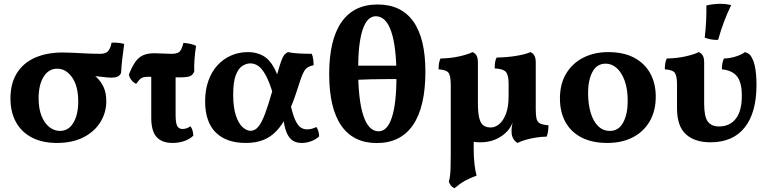

<svg xmlns="http://www.w3.org/2000/svg" viewBox="-20 -740 4019 1006"><path d="M278.7 9Q201.7 9 147 -19.5Q92.3 -48 63.6 -100.4Q34.8 -152.9 34.8 -224.4Q34.8 -302.2 67.9 -355.9Q101.1 -409.7 162.8 -437.4Q224.5 -465 309.2 -465Q333.7 -465 366 -463.3Q398.3 -461.6 434.6 -459.8Q470.9 -458.1 506.2 -458.1Q534.9 -458.1 547.4 -473.4Q560 -488.8 564.4 -516.3Q580.7 -517.4 598.9 -515.6Q617.1 -513.8 630.8 -509.7Q625.9 -475.6 621.1 -435Q616.3 -394.3 614.3 -357.4Q608.3 -344.2 596 -338.7Q583.8 -333.1 564.8 -333.1Q543.2 -333.1 513.5 -337.4Q483.7 -341.7 441.1 -342.7L435.6 -372.1Q462.9 -356.6 485.9 -335.1Q508.9 -313.7 522.9 -283.5Q536.9 -253.3 536.9 -210.3Q536.9 -149.3 505.5 -99.3Q474.2 -49.4 416.4 -20.2Q358.6 9 278.7 9ZM293.9 -54.1Q339 -54.1 364.4 -96.6Q389.9 -139.1 389.9 -207.7Q389.9 -289.1 357.8 -334.6Q325.7 -380.1 279.7 -380.1Q234.6 -380.1 208.4 -337.5Q182.3 -294.9 182.3 -225.3Q182.3 -169.9 198 -131.6Q213.6 -93.3 239.2 -73.7Q264.8 -54.1 293.9 -54.1Z M693.4 -300.6Q678.1 -307.9 668 -321.4Q657.8 -334.9 655.4 -349.3Q672.1 -392.5 689.9 -416.8Q707.7 -441.1 731 -451Q754.3 -461 787.1 -461Q810.1 -461 834.7 -459.5Q859.3 -458 878.7 -458Q909 -458 920.5 -468.9Q932.1 -479.9 941.1 -515.3Q958.3 -514.3 977.1 -510.2Q995.9 -506.2 1007.5 -499.6Q1001.5 -464.2 999.1 -428.4Q996.6 -392.5 997.7 -365.5Q990.5 -347.1 975.7 -340.8Q960.8 -334.6 918.4 -334.6Q893.9 -334.6 864.1 -335.6Q834.2 -336.6 806.4 -337.1Q778.6 -337.6 757.6 -337.6Q741 -337.6 731.2 -335.1Q721.4 -332.6 713.4 -324.9Q705.4 -317.1 693.4 -300.6ZM883.8 9Q828.9 9 800.7 -21.9Q772.5 -52.8 772.5 -123V-356H900.1V-139.3Q900.1 -94.6 908.8 -79.4Q917.4 -64.2 936.3 -64.2Q958.3 -64.2 977.8 -78.5Q991.9 -59.8 992.8 -29.3Q977.2 -12.9 948.1 -1.9Q918.9 9 883.8 9Z M1267.8 9Q1165.2 9 1110 -46.4Q1054.8 -101.7 1054.8 -209.1Q1054.8 -269.4 1072 -317.2Q1089.1 -365 1119.8 -398.4Q1150.5 -431.7 1191.4 -449.4Q1232.2 -467 1279.1 -467Q1323.4 -467 1357.3 -448.4Q1391.2 -429.7 1415.7 -385.6Q1440.2 -341.6 1456.9 -264.2L1412.2 -241.5Q1393.2 -306.9 1373.7 -343.2Q1354.2 -379.6 1334.3 -393.7Q1314.4 -407.9 1291.6 -407.9Q1270.8 -407.9 1249.7 -394.5Q1228.6 -381.1 1215.2 -345.5Q1201.8 -310 1201.8 -243.7Q1201.8 -178.3 1215.4 -136.3Q1229 -94.4 1250.4 -74.5Q1271.7 -54.7 1293.3 -54.7Q1315.4 -54.7 1332.9 -75.3Q1350.5 -95.9 1367.9 -141.8Q1385.3 -187.6 1406.7 -262.9Q1425.5 -326.8 1436.4 -365.3Q1447.2 -403.8 1454.9 -424Q1462.6 -444.3 1470.1 -453.1Q1477.7 -461.9 1488.7 -467Q1509.5 -462 1544.3 -460Q1579.2 -458 1613.3 -458Q1619 -445.8 1621 -430.1Q1623 -414.4 1623 -398.3Q1605.1 -394.7 1593.7 -388Q1582.2 -381.2 1573.5 -366.9Q1564.8 -352.6 1556.2 -327Q1547.5 -301.4 1534.2 -260.3Q1511.2 -189.6 1486 -138.9Q1460.8 -88.3 1430.2 -55.5Q1399.6 -22.6 1360.2 -6.8Q1320.8 9 1267.8 9ZM1560.9 9Q1514.3 9 1491.9 -26.2Q1469.5 -61.5 1465.3 -120.1L1501.8 -194Q1514.3 -137.2 1528 -108.9Q1541.7 -80.5 1556.7 -71.4Q1571.7 -62.2 1587.6 -62.2Q1614.7 -62.2 1637.2 -74.7Q1651.2 -56 1652.2 -25.5Q1635.5 -9.5 1610.7 -0.2Q1585.9 9 1560.9 9Z M1954.2 9.5Q1831.2 9.5 1768 -82.1Q1704.8 -173.7 1704.8 -351.8Q1704.8 -531.7 1769.3 -624.1Q1833.8 -716.5 1958.5 -716.5Q2082.1 -716.5 2145.5 -627.8Q2208.9 -539.2 2208.9 -364.8Q2208.9 -180.1 2144.2 -85.3Q2079.4 9.5 1954.2 9.5ZM1963.8 -52.1Q2009.5 -52.1 2033.3 -124.9Q2057.2 -197.6 2057.2 -339.1Q2057.2 -495 2029.8 -575Q2002.4 -654.9 1949 -654.9Q1903.8 -654.9 1880.1 -584.5Q1856.5 -514.1 1856.5 -377Q1856.5 -217 1883.7 -134.6Q1910.9 -52.1 1963.8 -52.1ZM1827.5 -321.1V-395.9H2090.3V-325.6Q2045.6 -325.6 2007.6 -325.6Q1969.5 -325.6 1927.8 -324.6Q1886.1 -323.6 1827.5 -321.1Z M2462 -107V40Q2462 84 2466.1 119.7Q2470.1 155.5 2477.1 180.1Q2442.1 192.8 2416.6 207Q2391.1 221.2 2361.2 246.2Q2349.5 241.1 2342.4 232Q2335.3 222.9 2331.8 211.6Q2335.9 197.2 2337.9 181.5Q2339.9 165.8 2340.8 139.7Q2341.8 113.6 2341.8 68.3V-190.4ZM2691.5 9Q2676.8 0.3 2668.5 -14.7Q2660.3 -29.6 2660.3 -53.6Q2660.3 -65.5 2662.3 -79.1Q2664.4 -92.6 2670 -113.3Q2675.6 -133.9 2684.9 -167.3H2787.1Q2787.1 -136 2791.1 -118.4Q2795.1 -100.8 2809.6 -93.3Q2824.1 -85.8 2853.6 -83.8Q2853.6 -69.1 2851.8 -53.7Q2850 -38.2 2843.9 -24.1Q2815.9 -23.6 2788.5 -19.3Q2761 -15 2736.2 -8Q2711.4 -1 2691.5 9ZM2644.9 -301.3Q2644.9 -343.6 2632.1 -361.3Q2619.4 -379.1 2572 -381.7Q2572 -396.9 2573.8 -411.4Q2575.5 -425.9 2582.1 -438.5Q2639.4 -439.5 2687.6 -447.7Q2735.8 -456 2758.8 -467Q2772 -461.9 2779.6 -449.3Q2787.1 -436.6 2787.1 -412.6V-133.5L2665.8 -97.6Q2653.2 -64.8 2626.5 -41.3Q2601.1 -18.9 2569.2 -6.7Q2537.4 5.6 2497.2 5.6Q2422 5.6 2381.9 -34Q2341.8 -73.5 2341.8 -177.7V-296.3Q2341.8 -338.6 2331.6 -356.3Q2321.3 -374.1 2277.9 -376.7Q2277.9 -391.9 2279.9 -406.4Q2282 -420.9 2288 -433.5Q2341.5 -434.5 2386.9 -444.7Q2432.3 -455 2455.8 -467Q2469 -461.9 2476.5 -449.3Q2484 -436.6 2484 -412.6V-200.2Q2484 -150.2 2491 -122.1Q2497.9 -93.9 2512.7 -83Q2527.5 -72.1 2551.6 -72.1Q2573.9 -72.1 2595.5 -89.6Q2617.1 -107.1 2631 -143.8Q2644.9 -180.5 2644.9 -237.4Z M3161.7 9Q3082.7 9 3027 -19.7Q2971.3 -48.4 2942.6 -100.9Q2913.8 -153.3 2913.8 -224.3Q2913.8 -301.2 2947 -355.4Q2980.1 -409.7 3037.4 -438.4Q3094.7 -467 3166.4 -467Q3248.4 -467 3303.8 -437Q3359.3 -407 3387.6 -354.5Q3415.9 -302.1 3415.9 -233.2Q3415.9 -160 3384.8 -105.4Q3353.7 -50.9 3296.7 -21Q3239.6 9 3161.7 9ZM3175.5 -54.1Q3221.9 -54.1 3245.4 -98.4Q3268.9 -142.7 3268.9 -210.2Q3268.9 -273.8 3252.8 -317.7Q3236.6 -361.6 3210.6 -384.1Q3184.5 -406.5 3153.8 -406.5Q3106.8 -406.5 3084 -362.9Q3061.3 -319.3 3061.3 -254.2Q3061.3 -195.5 3074.6 -150.1Q3088 -104.7 3113.8 -79.4Q3139.6 -54.1 3175.5 -54.1Z M3702.5 5.6Q3619.9 5.6 3573.6 -36.7Q3527.3 -79 3527.3 -172.9V-296.3Q3527.3 -338.6 3517 -356.3Q3506.8 -374.1 3463.4 -376.7Q3463.4 -391.9 3465.4 -406.4Q3467.4 -420.9 3473.5 -433.5Q3527 -434.5 3572.4 -444.7Q3617.7 -455 3641.3 -467Q3654.4 -461.9 3662 -449.3Q3669.5 -436.6 3669.5 -412.6V-197Q3669.5 -128.5 3688.7 -103Q3708 -77.4 3747.8 -77.4Q3802.7 -77.4 3834.8 -117.4Q3866.9 -157.4 3866.9 -238.8Q3866.9 -307.9 3841.7 -339.8Q3816.5 -371.6 3762.3 -376.7Q3762.3 -391.9 3764.6 -406.6Q3766.9 -421.3 3773.4 -433.5Q3806.9 -434.5 3837.5 -444.7Q3868.1 -455 3883.1 -467Q3893.8 -464.4 3903.9 -457.3Q3914 -450.2 3921 -434Q3929.8 -418.6 3934.8 -395.3Q3939.7 -372 3941.7 -345.8Q3943.7 -319.7 3943.7 -294.5Q3943.7 -150 3882 -72.2Q3820.3 5.6 3702.5 5.6ZM3742.6 -531Q3721.3 -530.5 3704.7 -533.6Q3688.1 -536.7 3672.4 -542.8Q3677.4 -583.5 3679.7 -628.5Q3682 -673.5 3681 -711.4Q3698.7 -715.4 3717 -717.7Q3735.2 -720 3753 -720Q3786.3 -720 3811 -713Q3789.3 -668.4 3772.7 -623.8Q3756.1 -579.3 3742.6 -531Z"/></svg>

Font: Vollkorn
Style: Regular
Weight: 400
Designer: Friedrich Althausen
Foundry: Friedrich Althausen
Version: Version 5.001